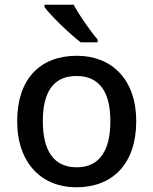

<svg xmlns="http://www.w3.org/2000/svg" viewBox="-20 -786 651 816"><path d="M293 -766H169V-756C196 -719 276 -642 323 -606H395V-618C363 -655 317 -721 293 -766ZM559 -271C559 -449 454 -549 307 -549C149 -549 53 -449 53 -271C53 -91 159 10 304 10C460 10 559 -91 559 -271ZM162 -271C162 -392 205 -463 305 -463C405 -463 449 -392 449 -271C449 -149 405 -75 306 -75C206 -75 162 -149 162 -271Z"/></svg>

Font: Noto Sans Cherokee Medium
Style: Regular
Weight: 500
Designer: Monotype Design Team
Foundry: Monotype Imaging Inc.
Version: Version 2.001